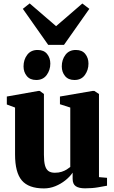

<svg xmlns="http://www.w3.org/2000/svg" viewBox="-20 -1066 654 1097"><path d="M466 10Q430.5 10 412.8 -2.2Q395 -14.5 395 -44.5V-79.5Q379 -56 353.2 -35.5Q327.5 -15 296 -2.2Q264.5 10.5 231 10.5Q143.5 10.5 104.8 -35Q66 -80.5 66 -183.5V-451.5L19 -469V-514.5L199.5 -546.5H207L231 -529V-181.5Q231 -143.5 237 -121.2Q243 -99 256.5 -89Q270 -79 293.5 -79Q315.5 -79 332.2 -84.5Q349 -90 361 -97.5Q373 -105 381.5 -112V-451.5L322.5 -470.5V-514.5L509 -546.5H519L545.5 -529V-54L591.5 -50V-5Q573 -1.5 540.5 4.2Q508 10 466 10ZM186.5 -609Q151.5 -609 133 -631.8Q114.5 -654.5 114.5 -686.5Q114.5 -725 135.5 -752.8Q156.5 -780.5 194.5 -780.5H195.5Q230.5 -780.5 249 -757.8Q267.5 -735 267.5 -702.5Q267.5 -666 246.8 -637.5Q226 -609 187.5 -609ZM405 -609Q370 -609 351.5 -631.8Q333 -654.5 333 -686.5Q333 -725 354 -752.8Q375 -780.5 413 -780.5H414Q449 -780.5 467.2 -757.8Q485.5 -735 485.5 -702.5Q485.5 -666 465 -637.5Q444.5 -609 406 -609ZM255.5 -809.5 110.5 -1015.5 149.5 -1046.5 300.5 -916.5 450.5 -1046 490.5 -1015.5 345.5 -809.5Z"/></svg>

Font: Merriweather 72pt Black
Style: Regular
Weight: 900
Version: Version 2.100